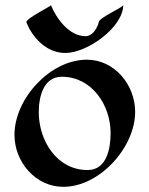

<svg xmlns="http://www.w3.org/2000/svg" viewBox="-20 -715 578 743"><path d="M503 -282C503 -386 424 -484 316 -484C174 -484 36 -333 36 -193C36 -89 117 8 225 8C366 8 503 -145 503 -282ZM408 -200C408 -142 394 -57 319 -57C199 -57 130 -172 130 -281C130 -338 147 -418 219 -418C336 -418 408 -308 408 -200ZM457 -695C447 -681 365 -648 362 -629C360 -617 343 -575 311 -575C248 -575 199 -642 177 -695C175 -689 82 -645 82 -629C82 -627 93 -606 94 -603C123 -552 171 -510 233 -510C318 -510 456 -609 457 -695Z"/></svg>

Font: Fondamento
Style: Regular
Weight: 400
Designer: Astigmatic (AOETI)
Foundry: Astigmatic (AOETI)
Version: Version 1.001